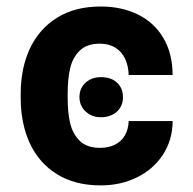

<svg xmlns="http://www.w3.org/2000/svg" viewBox="-20 -557 591 587"><path d="M288.6 -321.1Q319.9 -321.1 337.9 -304.2Q355.9 -287.4 355.9 -259.9Q356.4 -243.1 348.1 -228.9Q339.9 -214.8 324.4 -206.6Q308.9 -198.5 288.6 -198.5Q269.4 -198.5 254.4 -206.9Q239.4 -215.3 231.1 -229.2Q222.9 -243.1 222.9 -259.9Q222.9 -286.8 241.4 -304Q259.9 -321.1 288.6 -321.1ZM43.3 -257.2V-270.1Q43.3 -348.2 71.3 -408.3Q99.4 -468.5 154.4 -502.8Q209.4 -537.1 287.5 -537.1Q353 -537.1 402.7 -512.2Q452.4 -487.3 479.9 -440.1Q507.5 -392.9 507.8 -327.8H373.4Q372.6 -356.1 362.3 -377.7Q352.1 -399.3 332.5 -411.4Q312.9 -423.5 285.3 -423.5Q245.4 -423.5 223.6 -402Q201.9 -380.6 194.4 -347.9Q186.9 -315.2 186.9 -270.1V-257.2Q186.9 -213.1 194.4 -180.7Q201.9 -148.3 223.6 -126.6Q245.4 -105 285.8 -105Q311.7 -105 331.2 -114.6Q350.7 -124.2 361.6 -142.8Q372.6 -161.5 373.4 -186.9H507.8Q507.5 -129.1 478.3 -84.3Q449.2 -39.5 399 -14.9Q348.8 9.8 288 9.8Q209 9.8 154 -24.6Q98.9 -58.9 71.1 -119.2Q43.3 -179.6 43.3 -257.2Z"/></svg>

Font: WEMIX Pretendard Variable
Style: Regular
Weight: 400
Designer: Base glyphs from Inter by Rasmus Andersson; Hangeul glyphs from Noto Sans CJK(Source Han Sans) by Jang Soo-young and Kan
Foundry: Kil Hyung-jin
Version: Version 1.000;Glyphs 3.2 (3208)